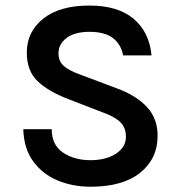

<svg xmlns="http://www.w3.org/2000/svg" viewBox="-20 -676 668 709"><path d="M314.5 13.5Q248 13.5 192.5 -9.8Q137 -33 102.5 -80.2Q68 -127.5 66 -199H171Q171 -140 213.2 -112.2Q255.5 -84.5 313.5 -84.5Q371.5 -84.5 408.2 -108.5Q445 -132.5 445 -171Q445 -205 424 -225.2Q403 -245.5 358 -261.5L235 -309Q159 -338 119 -376Q79 -414 79 -482Q79 -559 139.8 -607.2Q200.5 -655.5 310 -655.5Q415.5 -655.5 473.5 -606.5Q531.5 -557.5 539.5 -471.5H434.5Q427.5 -511.5 397.5 -535Q367.5 -558.5 310 -558.5Q256.5 -558.5 226.2 -536Q196 -513.5 196 -479Q196 -450 215.2 -432.8Q234.5 -415.5 275 -401L413.5 -349Q484.5 -322.5 523.2 -280.2Q562 -238 562 -174.5Q562 -90 497.8 -38.2Q433.5 13.5 314.5 13.5Z"/></svg>

Font: Karla SemiBold
Style: Regular
Weight: 600
Designer: Jonathan Pinhorn
Version: Version 2.004; ttfautohint (v1.8.4.7-5d5b);gftools[0.9.33]